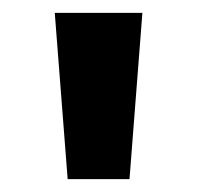

<svg xmlns="http://www.w3.org/2000/svg" viewBox="-20 -734 306 298"><path d="M201 -714 181 -456H85L65 -714Z"/></svg>

Font: Noto IKEA Simplified Chinese
Style: Bold
Weight: 700
Designer: Monotype Design Team
Foundry: Monotype Imaging Inc.
Version: Version 1.100